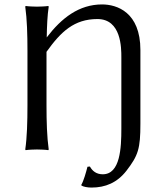

<svg xmlns="http://www.w3.org/2000/svg" viewBox="-20 -675 735 867"><path d="M104 -445V-200C104 -125 102 -54 94 0L96 3C108 1 135 0 147 0C159 0 186 1 198 3L200 0C192 -57 190 -125 190 -200V-441C255 -532 315 -589 420 -589C528 -589 528 -458 528 -416V-95C528 -7 523 112 444 112C415 112 397 97 386 77L375 78C368 105 358 141 347 160L348 163C356 168 374 172 393 172C456 172 509 150 551 96C604 27 614 -3 614 -117V-449C614 -620 508 -655 441 -655C337 -655 258 -594 191 -506C192 -558 194 -607 200 -645L198 -648C186 -646 159 -645 147 -645C135 -645 108 -646 96 -648L94 -645C102 -588 104 -520 104 -445Z"/></svg>

Font: Libertinus Sans
Style: Regular
Weight: 400
Designer: Philipp H. Poll, Khaled Hosny
Foundry: Caleb Maclennan
Version: Version 7.050;RELEASE